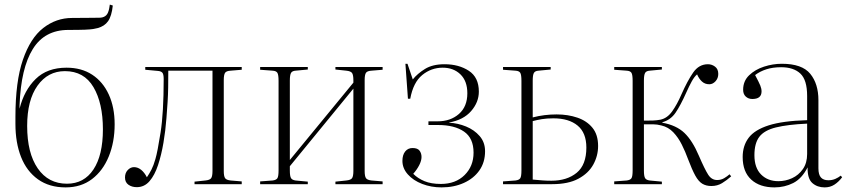

<svg xmlns="http://www.w3.org/2000/svg" viewBox="-20 -800 3678 834"><path d="M265 14Q194 14 145 -21Q96 -56 71.5 -118Q47 -180 47 -262V-292Q47 -446 79.5 -540.5Q112 -635 168 -678.5Q224 -722 293 -722Q331 -722 364 -722.5Q397 -723 411 -723Q443 -723 451 -751Q453 -756 454.5 -764.5Q456 -773 457 -780L470 -776Q465 -730 449.5 -708Q434 -686 404 -678Q397 -676 385 -674Q373 -672 348.5 -671Q324 -670 277 -670Q174 -670 122.5 -587Q71 -504 65 -343V-328Q85 -408 135 -457Q185 -506 269 -506Q334 -506 380.5 -475.5Q427 -445 452.5 -389.5Q478 -334 478 -260Q478 -183 452.5 -120.5Q427 -58 379.5 -22Q332 14 265 14ZM271 -2Q345 -2 386 -64Q427 -126 427 -238Q427 -352 386 -421.5Q345 -491 262 -491Q188 -491 143 -428Q98 -365 98 -253Q98 -135 144 -68.5Q190 -2 271 -2Z M574 13Q553 13 538 2.5Q523 -8 523 -29Q523 -49 535 -61.5Q547 -74 562 -74Q579 -74 593.5 -62Q608 -50 618 -30Q629 -46 638 -63.5Q647 -81 655 -109Q664 -139 677.5 -224.5Q691 -310 691 -457Q691 -478 685 -484.5Q679 -491 665 -492L611 -497V-509H1030V-497L982 -493Q963 -492 957.5 -483.5Q952 -475 952 -452V-57Q952 -35 957.5 -26.5Q963 -18 982 -16L1030 -12V0H825V-11L872 -16Q892 -18 897.5 -26.5Q903 -35 903 -58V-493H711Q711 -453 710.5 -420.5Q710 -388 708 -357Q706 -326 703 -287Q699 -233 690 -180Q681 -127 666.5 -83Q652 -39 629.5 -13Q607 13 574 13Z M1110 0V-12L1164 -16Q1180 -18 1185 -26Q1190 -34 1190 -60V-449Q1190 -475 1185 -483.5Q1180 -492 1164 -493L1110 -497V-509H1317V-498L1264 -493Q1249 -492 1244 -483Q1239 -474 1239 -450V-105L1515 -441V-451Q1515 -474 1509.5 -482.5Q1504 -491 1484 -493L1437 -498V-509H1642V-497L1594 -493Q1575 -492 1569.5 -483.5Q1564 -475 1564 -452V-57Q1564 -35 1569.5 -26.5Q1575 -18 1594 -16L1642 -12V0H1437V-11L1484 -16Q1504 -18 1509.5 -26.5Q1515 -35 1515 -58V-415L1239 -78V-59Q1239 -35 1244 -26.5Q1249 -18 1264 -16L1317 -11V0Z M1898 14Q1853 14 1814 -1Q1775 -16 1751.5 -42.5Q1728 -69 1728 -101Q1728 -127 1740 -142Q1752 -157 1772 -157Q1794 -157 1802.5 -145.5Q1811 -134 1811 -118Q1811 -102 1801 -82.5Q1791 -63 1775 -45Q1795 -25 1824 -13Q1853 -1 1895 -1Q1959 -1 1998 -39.5Q2037 -78 2037 -137Q2037 -200 1995.5 -228.5Q1954 -257 1883 -257H1841V-273H1881Q1937 -273 1973.5 -305Q2010 -337 2010 -395Q2010 -448 1980 -477Q1950 -506 1903 -506Q1853 -506 1814 -474Q1775 -442 1762 -371H1752L1741 -523H1750L1773 -455Q1793 -480 1826 -500.5Q1859 -521 1911 -521Q1973 -521 2016.5 -492.5Q2060 -464 2060 -402Q2060 -356 2026.5 -317.5Q1993 -279 1931 -268V-267Q1969 -265 2004.5 -250.5Q2040 -236 2063.5 -209Q2087 -182 2087 -143Q2087 -95 2062.5 -60Q2038 -25 1995 -5.5Q1952 14 1898 14Z M2165 0V-12L2219 -16Q2235 -18 2240 -26Q2245 -34 2245 -60V-449Q2245 -475 2240 -483.5Q2235 -492 2219 -493L2165 -497V-509H2372V-498L2319 -493Q2304 -492 2299 -483Q2294 -474 2294 -450V-290Q2344 -303 2398 -303Q2447 -303 2488 -289Q2529 -275 2553.5 -245Q2578 -215 2578 -166Q2578 -123 2557 -85Q2536 -47 2492 -23.5Q2448 0 2378 0ZM2375 -15Q2443 -15 2485 -49.5Q2527 -84 2527 -159Q2527 -223 2489 -254.5Q2451 -286 2384 -286Q2355 -286 2334 -282.5Q2313 -279 2294 -274V-20Q2317 -18 2335 -16.5Q2353 -15 2375 -15Z M3070 8Q3047 8 3030.5 -2Q3014 -12 3000 -37.5Q2986 -63 2969 -108Q2957 -141 2941.5 -172Q2926 -203 2904.5 -225.5Q2883 -248 2853 -255Q2834 -260 2817 -260Q2800 -260 2777 -260V-59Q2777 -35 2782 -26.5Q2787 -18 2802 -16L2855 -11V0H2648V-12L2702 -16Q2718 -18 2723 -26Q2728 -34 2728 -60V-449Q2728 -475 2723 -483.5Q2718 -492 2702 -493L2648 -497V-509H2855V-498L2802 -493Q2787 -492 2782 -483Q2777 -474 2777 -450V-276Q2800 -276 2816 -276.5Q2832 -277 2848 -280Q2878 -286 2899.5 -316Q2921 -346 2940 -390Q2966 -449 2991 -485Q3016 -521 3055 -521Q3072 -521 3086 -510.5Q3100 -500 3100 -479Q3100 -460 3088 -447Q3076 -434 3061 -434Q3042 -434 3029 -446Q3016 -458 3008 -477Q2996 -467 2984.5 -446Q2973 -425 2961 -398Q2936 -342 2914.5 -310.5Q2893 -279 2857 -269V-267Q2918 -256 2953 -222.5Q2988 -189 3016 -123Q3041 -65 3056 -41.5Q3071 -18 3095 -18Q3112 -18 3125.5 -26Q3139 -34 3149 -43L3156 -34Q3137 -17 3116.5 -4.5Q3096 8 3070 8Z M3344 14Q3280 14 3243 -20Q3206 -54 3206 -118Q3206 -167 3232 -201.5Q3258 -236 3319 -255.5Q3380 -275 3486 -278V-383Q3486 -453 3456.5 -480.5Q3427 -508 3373 -508Q3337 -508 3309 -499Q3281 -490 3260 -474Q3277 -442 3282.5 -428.5Q3288 -415 3288 -403Q3288 -370 3248 -370Q3231 -370 3219.5 -380.5Q3208 -391 3208 -410Q3208 -448 3234 -473Q3260 -498 3298.5 -510.5Q3337 -523 3376 -523Q3464 -523 3499.5 -479.5Q3535 -436 3535 -365V-69Q3535 -41 3546 -29Q3557 -17 3578 -17Q3595 -17 3608.5 -23Q3622 -29 3632 -37L3638 -30Q3623 -10 3604.5 2Q3586 14 3562 14Q3530 14 3508.5 -5Q3487 -24 3488 -73Q3463 -24 3425.5 -5Q3388 14 3344 14ZM3361 -13Q3392 -13 3420.5 -26Q3449 -39 3467.5 -65.5Q3486 -92 3486 -131V-263Q3401 -259 3350.5 -246.5Q3300 -234 3278.5 -206Q3257 -178 3257 -126Q3257 -71 3286 -42Q3315 -13 3361 -13Z"/></svg>

Font: Literata 72pt ExtraLight
Style: Regular
Weight: 200
Designer: Latin by Veronika Burian and Jose Scaglione. Greek by Irene Vlachou. Cyrillic by Vera Evstafieva.
Foundry: TypeTogether
Version: Version 3.002